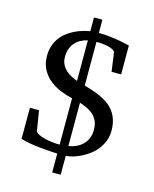

<svg xmlns="http://www.w3.org/2000/svg" viewBox="-124 -826 812 1012"><g transform="rotate(15 281.5 -320.0)"><path d="M414.1 -170.9Q414.1 -198.2 405.3 -217.8Q396.5 -237.3 381.3 -251.2Q366.2 -265.1 346.7 -274.2Q327.1 -283.2 306.2 -290V-53.2Q327.1 -56.6 346.7 -65.4Q366.2 -74.2 381.3 -88.6Q396.5 -103 405.3 -123.5Q414.1 -144 414.1 -170.9ZM261.2 -618.2Q241.2 -613.8 224.1 -604.7Q207 -595.7 194.3 -581.5Q181.6 -567.4 174.3 -548.1Q167 -528.8 167 -503.9Q167 -479.5 176 -461.9Q185.1 -444.3 198.7 -431.9Q212.4 -419.4 229 -411.1Q245.6 -402.8 261.2 -397ZM504.9 -189.9Q504.9 -159.2 494.6 -133.3Q484.4 -107.4 468 -86.7Q451.7 -65.9 430.4 -50.3Q409.2 -34.7 387 -23.7Q364.7 -12.7 343.8 -6.8Q322.8 -1 306.2 0V103H259.8V0Q241.2 -1 216.8 -2.4Q192.4 -3.9 165.8 -6.6Q139.2 -9.3 111.3 -13.9Q83.5 -18.6 58.1 -25.9V-195.8H107.9L126 -84Q132.8 -75.7 146.7 -69.1Q160.6 -62.5 179 -58.1Q197.3 -53.7 218.3 -51.3Q239.3 -48.8 259.8 -48.8V-301.8Q227.1 -309.1 194.1 -322.5Q161.1 -335.9 134.5 -357.4Q107.9 -378.9 91.1 -409.9Q74.2 -440.9 74.2 -483.9Q74.2 -514.2 82.5 -538.8Q90.8 -563.5 105 -582.8Q119.1 -602.1 137.9 -616.7Q156.7 -631.3 177.5 -641.6Q198.2 -651.9 220 -658.4Q241.7 -665 261.2 -668V-743.2H307.1V-670.9Q339.4 -670.9 369.9 -667.2Q400.4 -663.6 424.3 -659.2Q452.1 -653.8 477.1 -647.9V-490.2H424.8L410.2 -596.2Q386.7 -622.1 307.1 -622.1V-383.8Q328.6 -377.4 351.8 -370.1Q375 -362.8 397 -352.5Q418.9 -342.3 438.5 -328.6Q458 -314.9 472.9 -295.4Q487.8 -275.9 496.3 -250Q504.9 -224.1 504.9 -189.9Z"/></g></svg>

Font: Charis SIL Cyr
Style: Regular
Weight: 400
Foundry: SIL International
Version: Version 5.000